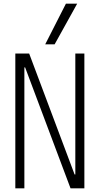

<svg xmlns="http://www.w3.org/2000/svg" viewBox="-20 -1020 540 1040"><path d="M63 0V-730H138L384 -75H388V-730H437V0H362L116 -655H112V0ZM276 -780H225L337 -1000H398Z"/></svg>

Font: M PLUS 1 Code Light
Style: Regular
Weight: 300
Designer: Coji Morishita
Foundry: UNDERFOREST DESIGN
Version: Version 1.002